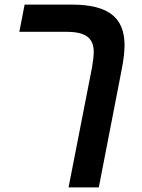

<svg xmlns="http://www.w3.org/2000/svg" viewBox="-20 -626 616 834"><path d="M509.8 -330.1 409.2 188H277.8L379.9 -334Q387.2 -377.4 387.2 -400.9Q387.2 -445.3 359.6 -466.6Q332 -487.8 269 -487.8H64L86.9 -606H293Q410.2 -606 465.6 -563.2Q521 -520.5 521 -430.2Q521 -389.2 509.8 -330.1Z"/></svg>

Font: Arimo
Style: Bold Italic
Weight: 700
Italic angle: -12°
Designer: Steve Matteson
Foundry: Monotype Imaging Inc.
Version: Version 1.33